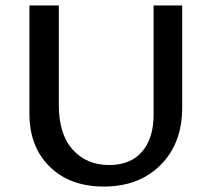

<svg xmlns="http://www.w3.org/2000/svg" viewBox="-20 -678 777 705"><path d="M361 7Q237 7 162.5 -66Q88 -139 88 -261V-658H196V-292Q196 -185 247 -128.5Q298 -72 381 -72Q459 -72 501.5 -121Q544 -170 544 -257V-658H649V-283Q649 -152 570 -72.5Q491 7 361 7Z"/></svg>

Font: EauTestText Semibold
Style: Regular
Weight: 600
Designer: Christian Thalmann (Catharsis Fonts)
Version: Version 0.001;PS 000.001;hotconv 1.0.88;makeotf.lib2.5.64775